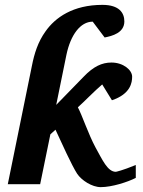

<svg xmlns="http://www.w3.org/2000/svg" viewBox="-20 -757 589 789"><path d="M538 -26V-79C482 -56 457 -51 456 -51C422 -51 401 -100 372 -152C343 -206 318 -282 300 -316C325 -338 368 -383 400 -410L440 -345C517 -371 523 -418 523 -442C523 -469 487 -500 438 -500C399 -500 364 -484 323 -441L211 -326L253 -532C270 -613 310 -668 361 -668L410 -603C441 -609 491 -622 491 -669C491 -704 470 -737 401 -737C280 -737 207 -685 167 -628C136 -585 121 -537 111 -486L12 0H145L187 -205L208 -224C233 -170 275 -77 297 -43C315 -16 358 12 394 12C440 12 505 -9 538 -26Z"/></svg>

Font: Veleka
Style: Bold Italic
Weight: 700
Italic angle: -12°
Designer: Stefan Peev, Context Ltd, 2016; SIL International, 1997-2014.
Foundry: Stefan Peev, Context Ltd, 2016
Version: Version 5.000